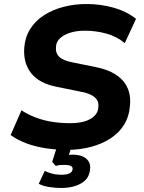

<svg xmlns="http://www.w3.org/2000/svg" viewBox="-20 -736 716 957"><path d="M314 11Q260 11 208 3Q156 -5 111.5 -21.5Q67 -38 33 -63L87 -186Q123 -163 163 -148.5Q203 -134 245 -128Q287 -122 329 -122Q373 -122 403.5 -131.5Q434 -141 451.5 -159Q469 -177 470 -200Q473 -223 463.5 -238Q454 -253 433 -263.5Q412 -274 377 -280L264 -303Q176 -320 135.5 -371Q95 -422 101 -499Q105 -551 130.5 -591.5Q156 -632 198.5 -659.5Q241 -687 295.5 -701.5Q350 -716 411 -716Q482 -716 547 -697.5Q612 -679 658 -642L602 -521Q561 -555 509 -569Q457 -583 403 -583Q362 -583 330 -573Q298 -563 279 -545Q260 -527 259 -503Q256 -471 275.5 -452.5Q295 -434 342 -425L455 -402Q548 -384 591.5 -335Q635 -286 628 -211Q624 -156 598.5 -114.5Q573 -73 530 -45.5Q487 -18 432 -3.5Q377 11 314 11ZM285 201Q255 201 224 196Q193 191 173 180L203 116Q219 124 240 129.5Q261 135 286 135Q312 135 326 128.5Q340 122 342 107Q343 96 332.5 91Q322 86 304 86Q295 86 283 86.5Q271 87 258 91L240 71L269 -20H341L316 60L285 43Q297 39 312.5 37Q328 35 343 35Q368 35 388.5 42.5Q409 50 420.5 66.5Q432 83 429 108Q425 155 384.5 178Q344 201 285 201Z"/></svg>

Font: Nunito Sans 9pt ExtraBold
Style: Italic
Weight: 800
Italic angle: -9°
Version: Version 3.101;gftools[0.9.27]